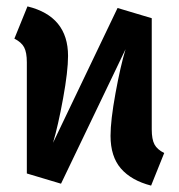

<svg xmlns="http://www.w3.org/2000/svg" viewBox="-20 -565 559 601"><path d="M494 -86 453 16Q391 0 358.5 -37.5Q326 -75 326 -140Q326 -188 341.5 -273Q357 -358 373 -411L171 10L64 -22V-370Q64 -401 55.5 -417Q47 -433 25 -444L66 -545Q193 -514 193 -390Q193 -342 177.5 -257Q162 -172 146 -118L348 -540L455 -508V-160Q455 -129 463.5 -113Q472 -97 494 -86Z"/></svg>

Font: Fira Sans Condensed SemiBold
Style: Regular
Weight: 600
Width: 3
Designer: bBox Type GmbH & Carrois Corporate GbR & Edenspiekermann AG
Foundry: bBox Type GmbH & Carrois Corporate GbR & Edenspiekermann AG
Version: Version 4.301